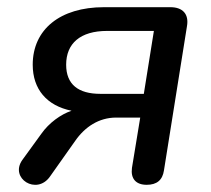

<svg xmlns="http://www.w3.org/2000/svg" viewBox="-20 -507 587 534"><path d="M388 7C416 7 432 -6 436 -33L500 -434C506 -468 488 -487 454 -487H269C147 -487 71 -425 71 -327C71 -259 110 -213 179 -199C149 -189 116 -165 95 -135L42 -62C6 -11 82 37 119 -16L189 -115C216 -154 255 -180 303 -180H370L347 -40C343 -10 358 7 388 7ZM259 -246C198 -246 164 -272 164 -327C164 -386 203 -421 278 -421H408L380 -246Z"/></svg>

Font: SN Pro Medium
Style: Italic
Weight: 400
Italic angle: -9°
Designer: Tobias Whetton
Foundry: Supernotes
Version: Version 1.001;Glyphs 3.2 (3249)